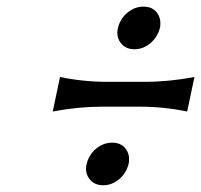

<svg xmlns="http://www.w3.org/2000/svg" viewBox="-20 -649 608 581"><path d="M414.1 -628.9Q441.4 -628.9 455.1 -610.4Q465.3 -596.7 465.3 -579.1Q465.3 -570.3 463.9 -564.5Q457 -537.1 435.5 -518.6Q413.6 -500 386.7 -500Q360.4 -500 345.7 -518.6Q335 -532.2 335 -550.3Q335 -556.2 336.9 -564.5Q343.3 -591.8 365.2 -610.4Q387.2 -628.9 414.1 -628.9ZM292 -88.4Q265.6 -88.4 251 -106.9Q240.2 -120.6 240.2 -138.7Q240.2 -144.5 242.2 -152.8Q248.5 -180.2 270.5 -198.7Q292.5 -217.3 319.3 -217.3Q346.7 -217.3 360.4 -198.7Q370.6 -185.1 370.6 -167.5Q370.6 -158.7 369.1 -152.8Q362.3 -125.5 340.8 -106.9Q318.8 -88.4 292 -88.4ZM161.6 -416Q231.9 -401.4 305.2 -401.4H418.9Q491.2 -401.4 568.4 -416L546.4 -311.5Q475.6 -326.2 402.8 -326.2H289.1Q215.8 -326.2 139.6 -311.5Z"/></svg>

Font: Classica
Style: Book Oblique
Weight: 400
Italic angle: -12°
Designer: Wojciech Kalinowski "wmk69" (wmk69@o2.pl)
Foundry: Wojciech Kalinowski "wmk69" (wmk69@o2.pl)
Version: Version 2.1.1; 2021-05-14